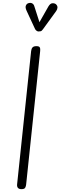

<svg xmlns="http://www.w3.org/2000/svg" viewBox="-20 -1328 424 1348"><path d="M130.5 0Q113.5 0 106 -8.8Q98.5 -17.5 100 -33L198.5 -969Q200.5 -986.5 208.5 -995.2Q216.5 -1004 236.5 -1004Q249.5 -1004 255.2 -999.8Q261 -995.5 262 -986.8Q263 -978 261.5 -964.5L163.5 -32.5Q162.5 -21 157 -10.5Q151.5 0 130.5 0ZM249 -1107Q244.5 -1107 237.2 -1111.8Q230 -1116.5 226 -1124.5L166.5 -1253Q156 -1276 161.8 -1289Q167.5 -1302 179 -1305.5Q194 -1310.5 205.5 -1304.5Q217 -1298.5 221 -1284L257 -1172L320 -1283Q333 -1304.5 348 -1305.2Q363 -1306 372.5 -1298.5Q384 -1288 383.5 -1275.2Q383 -1262.5 374.5 -1250.5L281.5 -1122.5Q273 -1110 264.8 -1108.5Q256.5 -1107 249 -1107Z"/></svg>

Font: Edu NSW ACT Hand
Style: Regular
Weight: 400
Designer: Tina and Corey Anderson, Eben Sorkin, Mirko Velimirovic
Foundry: Sorkin Type Co.
Version: Version 2.000